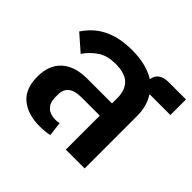

<svg xmlns="http://www.w3.org/2000/svg" viewBox="-143 -746 923 923"><g transform="rotate(45 318.0 -284.5)"><path d="M230 10Q149 10 101 -29.5Q53 -69 53 -152Q53 -230 99 -272Q145 -314 230 -314H398V-350Q398 -404 369 -432.5Q340 -461 277 -461Q218 -461 182 -435.5Q146 -410 123 -376L42 -447Q59 -473 81.5 -494.5Q104 -516 133.5 -531.5Q163 -547 200.5 -555.5Q238 -564 285 -564Q382 -564 444 -525Q449 -554 468.5 -566.5Q488 -579 519 -579H636V-473H496V-469Q526 -424 526 -355V0H398V-231H273Q184 -231 184 -160V-141Q184 -106 204 -86Q224 -66 259 -66Q275 -66 287 -69L296 3Q288 6 267 8Q246 10 230 10Z"/></g></svg>

Font: IBM Plex Sans Thai SmBld
Style: Regular
Weight: 600
Designer: Mike Abbink, Paul van der Laan, Pieter van Rosmalen, Ben Mitchell, Mark Frömberg
Foundry: Bold Monday
Version: Version 1.2